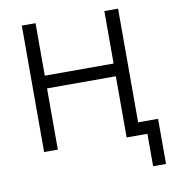

<svg xmlns="http://www.w3.org/2000/svg" viewBox="-94 -783 957 1047"><g transform="rotate(-10 385.0 -260.0)"><path d="M669 179.5V0H593V-70.5H740.5V179.5ZM97 0V-700H173V-409.5H554V-700H630V0H554V-339H173V0Z"/></g></svg>

Font: Geologica Roman ExtraLight
Style: Regular
Weight: 250
Designer: Sindre Bremnes, Frode Helland
Foundry: Monokrom Skriftforlag AS
Version: Version 1.010;gftools[0.9.28]